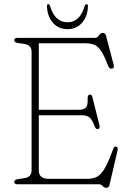

<svg xmlns="http://www.w3.org/2000/svg" viewBox="-20 -881 620 918"><path d="M48 -688.5Q48 -700 63.5 -700H435Q446 -700 453 -711.8Q460 -723.5 471.5 -723.5Q483.5 -723.5 487 -709.5L523.5 -571.5Q528 -554.5 514.5 -552.5Q502.5 -550.5 496.5 -567.5Q479 -614 464 -636.8Q449 -659.5 431.2 -666.8Q413.5 -674 388.5 -674H165.5V-356H355.5Q380.5 -356 390.5 -366.2Q400.5 -376.5 399 -407Q398.5 -426.5 407.5 -428.5Q418.5 -431 422 -415.5L455.5 -282.5Q459.5 -266.5 448.5 -264Q438.5 -261.5 432.5 -277Q421.5 -307.5 408.8 -318.8Q396 -330 372 -330H165.5V-66Q165.5 -26 213 -26H399Q425 -26 444.2 -36.2Q463.5 -46.5 481.2 -77Q499 -107.5 521 -168.5Q526 -181.5 535 -180Q545.5 -178.5 542 -162L503.5 3.5Q500.5 17 488 17Q479 17 470.5 8.5Q462 0 454 0H63.5Q48 0 48 -11.5Q48 -22 65.5 -24.5L98 -29.5Q131 -35 131 -66.5V-633.5Q131 -665 98 -670.5L65.5 -675.5Q48 -678 48 -688.5ZM302.5 -774.5Q362.5 -774.5 385 -852.5Q388 -861 393.5 -861Q400.5 -861 400.5 -852Q399.5 -803.5 372.5 -772.5Q345.5 -741.5 302.5 -741.5Q259.5 -741.5 232.8 -772.5Q206 -803.5 204.5 -852Q204.5 -861 211.5 -861Q217 -861 219.5 -852.5Q242 -774.5 302.5 -774.5Z"/></svg>

Font: Fraunces 72pt S100 Thin
Style: Regular
Weight: 100
Version: Version 1.000; ttfautohint (v1.8.3)